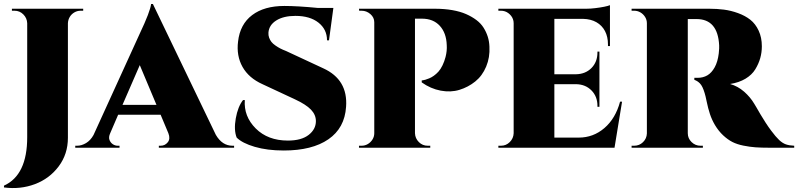

<svg xmlns="http://www.w3.org/2000/svg" viewBox="-24 -744 4020 967"><path d="M36 -700H395V-690H382Q365 -690 350.5 -681.5Q336 -673 327.5 -659Q319 -645 318 -627V-50Q318 32 271.5 94Q225 156 151.5 183.5Q78 211 -4 200V191Q113 138 113 -53V-627Q112 -653 93.5 -671.5Q75 -690 49 -690H36Z M746 -724 1063 -65Q1095 -10 1147 -10H1155V0H776V-10H785Q807 -10 821 -27.5Q835 -45 824 -73L785 -166H571L531 -73Q522 -53 527.5 -39Q533 -25 544.5 -17.5Q556 -10 569 -10H578V0H355V-10H364Q387 -10 409.5 -23.5Q432 -37 447 -64L680 -575Q733 -687 737 -724ZM593 -216H764L680 -416Z M1417 -487 1604 -400Q1729 -343 1719 -206Q1712 -99 1630 -42.5Q1548 14 1405 14Q1322 14 1259 -4.5Q1196 -23 1168 -51Q1153 -89 1163.5 -148Q1174 -207 1200 -240H1209Q1203 -158 1264 -97Q1325 -36 1426 -36Q1494 -36 1530.5 -64.5Q1567 -93 1567 -134Q1567 -166 1542 -192Q1517 -218 1461 -244L1298 -320Q1229 -351 1197.5 -407Q1166 -463 1175 -535Q1185 -622 1246 -668Q1307 -714 1408 -714Q1474 -714 1577 -704H1655L1633 -541H1623Q1623 -596 1580 -630Q1537 -664 1464 -664Q1404 -664 1367.5 -641Q1331 -618 1328 -580Q1327 -566 1331.5 -554Q1336 -542 1343 -533Q1350 -524 1363 -515Q1376 -506 1387.5 -500Q1399 -494 1417 -487Z M1784 -700H2165Q2214 -700 2254 -693Q2294 -686 2323.5 -673Q2353 -660 2375.5 -643Q2398 -626 2411.5 -604.5Q2425 -583 2432.5 -559.5Q2440 -536 2441 -509Q2444 -455 2424.5 -408.5Q2405 -362 2369.5 -333.5Q2334 -305 2290 -291.5Q2246 -278 2195.5 -287.5Q2145 -297 2100 -329V-339Q2100 -339 2105 -339.5Q2110 -340 2118.5 -342.5Q2127 -345 2138 -349.5Q2149 -354 2161 -362.5Q2173 -371 2184 -383Q2195 -395 2204.5 -414.5Q2214 -434 2220 -457Q2228 -488 2226 -517Q2224 -578 2191 -614Q2158 -650 2101 -650H2066V-73Q2067 -47 2085.5 -28.5Q2104 -10 2130 -10H2143V0H1784V-10H1797Q1814 -10 1828.5 -18.5Q1843 -27 1852 -41.5Q1861 -56 1861 -73V-632Q1861 -656 1841.5 -673Q1822 -690 1797 -690H1785Z M3099 -232H3109L3071 0H2486V-10H2499Q2525 -10 2543.5 -28.5Q2562 -47 2563 -73V-627Q2563 -638 2559.5 -647.5Q2556 -657 2550 -664.5Q2544 -672 2536 -678Q2528 -684 2518.5 -687Q2509 -690 2499 -690H2486V-700H2929Q2949 -700 2974 -703Q2999 -706 3019 -710Q3039 -714 3048 -718V-512H3038V-520Q3038 -559 3023 -587.5Q3008 -616 2980 -632Q2952 -648 2913 -649H2768V-370H2877Q2925 -371 2955 -401.5Q2985 -432 2985 -480V-484H2995V-206H2985V-211Q2985 -258 2955 -288.5Q2925 -319 2878 -320H2768V-51H2891Q2964 -51 3020 -99Q3076 -147 3099 -232Z M3157 -700H3548Q3587 -700 3622 -695.5Q3657 -691 3693 -678Q3729 -665 3755 -644.5Q3781 -624 3797 -589.5Q3813 -555 3813 -511Q3813 -480 3805 -451.5Q3797 -423 3780 -395Q3763 -367 3730.5 -347.5Q3698 -328 3653 -321Q3692 -310 3723.5 -282.5Q3755 -255 3775 -221Q3776 -220 3785.5 -203.5Q3795 -187 3805.5 -169Q3816 -151 3831.5 -127Q3847 -103 3860 -86Q3883 -55 3900 -39Q3917 -23 3934 -17Q3951 -11 3976 -10V0H3851Q3810 0 3781.5 -2Q3753 -4 3720.5 -10.5Q3688 -17 3664.5 -29Q3641 -41 3618 -62.5Q3595 -84 3577 -114Q3561 -141 3551.5 -170Q3542 -199 3535.5 -231Q3529 -263 3525 -275Q3520 -292 3514 -304.5Q3508 -317 3501 -324Q3494 -331 3487.5 -335Q3481 -339 3473 -342V-352H3489Q3517 -352 3538.5 -364.5Q3560 -377 3575.5 -405Q3591 -433 3596 -475Q3599 -504 3598 -516Q3591 -648 3484 -648H3440V-73Q3440 -47 3459 -28.5Q3478 -10 3504 -10H3516V0H3157V-10H3170Q3196 -10 3214.5 -28Q3233 -46 3234 -72V-627Q3234 -644 3225 -658.5Q3216 -673 3201.5 -681.5Q3187 -690 3170 -690H3157Z"/></svg>

Font: Cinzel Decorative Black
Style: Regular
Weight: 900
Designer: Natanael Gama
Version: Version 1.001;PS 001.001;hotconv 1.0.56;makeotf.lib2.0.21325